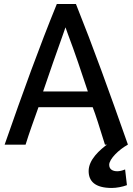

<svg xmlns="http://www.w3.org/2000/svg" viewBox="-20 -714 658 953"><path d="M535 219C451 219 420 185 420 135C420 79 473 31 520 -3H613V5C571 28 522 75 522 104C522 127 540 136 562 136C573 136 587 133 601 127L610 205C589 213 559 219 535 219ZM615 4H501C473 -86 454 -147 440 -182H171C148 -117 125 -55 107 4H3C95 -260 174 -478 262 -694H357C444 -477 522 -260 615 4ZM416 -260C384 -357 351 -455 318 -542L303 -584H307L292 -541C260 -452 227 -357 194 -260Z"/></svg>

Font: Repo Medium
Style: Regular
Weight: 500
Designer: Stefan Peev
Foundry: Context Ltd
Version: Version 1.502